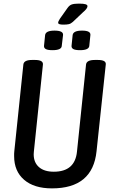

<svg xmlns="http://www.w3.org/2000/svg" viewBox="-20 -1033 630 1060"><path d="M267 7Q168 7 113 -40.5Q58 -88 58 -171Q58 -178 58 -184.5Q58 -191 59 -198L109 -677Q112 -702 157 -702H173Q219 -702 217 -677L167 -196Q166 -188 166 -181Q166 -136 195 -110.5Q224 -85 277 -85Q394 -85 405 -196L455 -677Q458 -702 504 -702H520Q567 -702 564 -677L513 -198Q492 7 267 7ZM422 -756Q396 -756 385 -762Q374 -768 375 -780L381 -839Q384 -864 433 -864Q482 -864 479 -839L473 -780Q471 -756 422 -756ZM270 -756Q244 -756 233 -762Q222 -768 223 -780L229 -839Q232 -864 281 -864Q331 -864 328 -839L321 -780Q320 -756 270 -756ZM330 -897Q301 -897 301 -907Q301 -915 311 -930L352 -988Q363 -1004 376.5 -1008.5Q390 -1013 416 -1013Q442 -1013 452.5 -1009.5Q463 -1006 463 -999Q463 -992 456.5 -983.5Q450 -975 439 -966L382 -912Q371 -902 359.5 -899.5Q348 -897 330 -897Z"/></svg>

Font: Asap Condensed Condensed Medium
Style: Italic
Weight: 500
Width: 3
Italic angle: -6°
Designer: Pablo Cosgaya
Foundry: Omnibus-Type
Version: Version 3.001; ttfautohint (v1.8.4.7-5d5b)